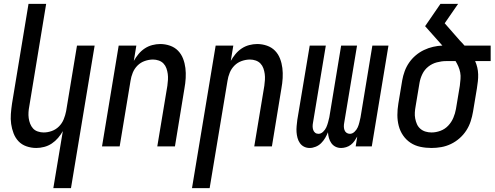

<svg xmlns="http://www.w3.org/2000/svg" viewBox="-20 -755 2550 990"><path d="M255 215 304 -79Q294 -61 279.5 -44Q265 -27 247 -15Q229 -3 208 2.5Q187 8 167 8Q141 8 116.5 -0.5Q92 -9 75.5 -26.5Q59 -44 50 -67.5Q41 -91 37.5 -116Q34 -141 36 -167.5Q38 -194 42 -221L127 -735H218L131 -207Q128 -192 127 -176.5Q126 -161 128 -146Q130 -131 135.5 -117Q141 -103 150.5 -92.5Q160 -82 175 -77Q190 -72 205 -72Q226 -72 247 -79.5Q268 -87 284 -103Q300 -119 308.5 -140Q317 -161 321 -182L377 -520H468L346 215Z M506 0 592 -520H683L670 -441Q680 -459 694 -476Q708 -493 726 -505Q744 -517 765 -522.5Q786 -528 806 -528Q832 -528 856.5 -519.5Q881 -511 898 -493.5Q915 -476 924 -452.5Q933 -429 936 -404Q939 -379 937.5 -352.5Q936 -326 931 -299L882 0H791L843 -313Q845 -328 846 -343.5Q847 -359 845 -374Q843 -389 838 -403Q833 -417 823 -427.5Q813 -438 798.5 -443Q784 -448 769 -448Q748 -448 726.5 -440.5Q705 -433 689 -417Q673 -401 664.5 -380Q656 -359 653 -338L597 0Z M970 215 1092 -520H1183L1170 -441Q1180 -459 1194 -476Q1208 -493 1226 -505Q1244 -517 1265 -522.5Q1286 -528 1306 -528Q1332 -528 1356.5 -519.5Q1381 -511 1398 -493.5Q1415 -476 1424 -452.5Q1433 -429 1436 -404Q1439 -379 1437.5 -352.5Q1436 -326 1431 -299L1382 0H1291L1343 -313Q1345 -328 1346 -343.5Q1347 -359 1345 -374Q1343 -389 1338 -403Q1333 -417 1323 -427.5Q1313 -438 1298.5 -443Q1284 -448 1269 -448Q1248 -448 1226.5 -440.5Q1205 -433 1189 -417Q1173 -401 1164.5 -380Q1156 -359 1153 -338L1061 215Z M1739 8Q1723 8 1710 1.5Q1697 -5 1688.5 -17Q1680 -29 1676 -43.5Q1672 -58 1671 -73Q1665 -58 1656.5 -43.5Q1648 -29 1636 -17Q1624 -5 1608 1.5Q1592 8 1577 8Q1561 8 1548 1.5Q1535 -5 1526.5 -17Q1518 -29 1514 -44Q1510 -59 1509 -74Q1508 -89 1509.5 -105Q1511 -121 1513 -137L1577 -520H1660L1594 -123Q1592 -113 1592 -103.5Q1592 -94 1595 -85Q1598 -76 1605 -70.5Q1612 -65 1622 -65Q1635 -65 1646 -75.5Q1657 -86 1662.5 -98.5Q1668 -111 1671.5 -124Q1675 -137 1678 -150L1739 -520H1821L1755 -123Q1753 -113 1753 -103.5Q1753 -94 1756 -85Q1759 -76 1766.5 -70.5Q1774 -65 1784 -65Q1797 -65 1808 -75.5Q1819 -86 1824.5 -98.5Q1830 -111 1833 -124Q1836 -137 1839 -150L1900 -520H1983L1897 0H1814L1822 -51Q1816 -40 1808 -28.5Q1800 -17 1789 -8.5Q1778 0 1764.5 4Q1751 8 1739 8Z M2205 8Q2175 8 2147 2Q2119 -4 2096.5 -19Q2074 -34 2058.5 -56.5Q2043 -79 2036 -106Q2029 -133 2029 -162Q2029 -191 2034 -221L2054 -341Q2058 -364 2066.5 -387.5Q2075 -411 2089.5 -432Q2104 -453 2123.5 -469.5Q2143 -486 2166 -497Q2189 -508 2213 -513.5Q2237 -519 2261 -520L2172 -620L2251 -735H2342L2273 -635L2351 -546Q2357 -540 2363 -533.5Q2369 -527 2375 -520H2510V-440H2430Q2437 -424 2441 -407Q2445 -390 2445.5 -372Q2446 -354 2444 -336Q2442 -318 2439 -299L2419 -179Q2415 -155 2407 -130Q2399 -105 2384.5 -82.5Q2370 -60 2349.5 -42Q2329 -24 2305 -12.5Q2281 -1 2255.5 3.5Q2230 8 2205 8ZM2205 -72Q2228 -72 2251 -80.5Q2274 -89 2291 -107Q2308 -125 2317.5 -147.5Q2327 -170 2331 -193L2351 -313Q2353 -330 2354.5 -347.5Q2356 -365 2353 -381Q2350 -397 2343.5 -412Q2337 -427 2329 -440H2280Q2257 -440 2232.5 -433.5Q2208 -427 2188.5 -411.5Q2169 -396 2158 -373.5Q2147 -351 2143 -327L2123 -207Q2120 -191 2119 -175Q2118 -159 2121 -143.5Q2124 -128 2130 -114.5Q2136 -101 2147.5 -91Q2159 -81 2174 -76.5Q2189 -72 2205 -72Z"/></svg>

Font: Iosevka Medium
Style: Italic
Weight: 500
Italic angle: -9°
Monospace: yes
Designer: Belleve Invis
Foundry: Belleve Invis
Version: Version 32.5.0; ttfautohint (v1.8.4)